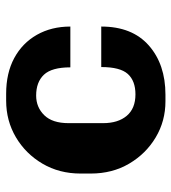

<svg xmlns="http://www.w3.org/2000/svg" viewBox="14 -576 571 640"><g transform="rotate(-90 300.0 -255.5)"><path d="M283 10Q217 10 162.5 -22.5Q108 -55 75 -111Q42 -167 42 -239V-273Q42 -344 75 -400Q108 -456 163 -488.5Q218 -521 285 -521H308Q377 -521 427 -494Q477 -467 504.5 -418.5Q532 -370 532 -307H396Q396 -369 371.5 -395Q347 -421 302 -421Q263 -421 236.5 -394Q210 -367 210 -313V-198Q210 -148 234.5 -119Q259 -90 306 -90Q351 -90 374 -115.5Q397 -141 397 -204H532Q532 -101 469 -45.5Q406 10 305 10Z"/></g></svg>

Font: Chivo Mono
Style: Bold
Weight: 700
Monospace: yes
Designer: Hector Gatti
Foundry: Omnibus-Type
Version: Version 1.008; ttfautohint (v1.8.4.7-5d5b)